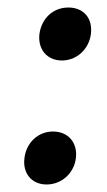

<svg xmlns="http://www.w3.org/2000/svg" viewBox="-20 -494 285 511"><path d="M145 -333C184 -333 217 -363 222 -404C227 -446 202 -474 162 -474C122 -474 91 -446 85 -404C80 -363 105 -333 145 -333ZM104 -3C144 -3 177 -33 182 -73C187 -115 161 -144 121 -144C82 -144 50 -115 45 -73C40 -33 64 -3 104 -3Z"/></svg>

Font: Barlow Condensed SemiBold
Style: Italic
Weight: 600
Width: 3
Italic angle: -7°
Designer: Jeremy Tribby
Foundry: Tribby Type
Version: Version 1.422;hotconv 1.0.109;makeotfexe 2.5.65596